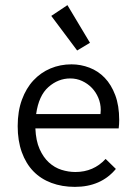

<svg xmlns="http://www.w3.org/2000/svg" viewBox="-20 -719 540 749"><path d="M259 -468Q295 -468 329 -455Q363 -442 388.5 -415.5Q414 -389 429.5 -348Q445 -307 445 -251Q445 -243 444.5 -234.5Q444 -226 443 -218H118Q120 -170 134.5 -137.5Q149 -105 171 -85Q193 -65 220 -56.5Q247 -48 274 -48Q345 -48 392 -99L432 -60Q374 10 272 10Q222 10 180.5 -5.5Q139 -21 110 -51Q81 -81 65 -125.5Q49 -170 49 -227Q49 -285 65.5 -330Q82 -375 110.5 -405.5Q139 -436 177 -452Q215 -468 259 -468ZM121 -274H372Q372 -278 372.5 -281.5Q373 -285 373 -290Q373 -315 363.5 -337.5Q354 -360 338 -376.5Q322 -393 300.5 -403Q279 -413 254 -413Q207 -413 169 -379.5Q131 -346 121 -274ZM243 -699 331 -552 281 -522 180 -657Z"/></svg>

Font: InconsolataGo
Style: Regular
Weight: 400
Designer: Raph Levien, Kirill Tkachev
Foundry: Cyreal
Version: Version 1.013